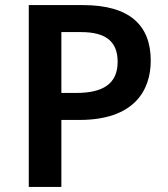

<svg xmlns="http://www.w3.org/2000/svg" viewBox="-20 -800 659 754"><path d="M306 -780H93V-66H221V-329H292C502 -329 572 -440 572 -562C572 -699 491 -780 306 -780ZM298 -674C397 -674 442 -636 442 -557C442 -470 383 -435 279 -435H221V-674Z"/></svg>

Font: Noto Sans Malayalam UI SemiBold
Style: Regular
Weight: 600
Designer: Jelle Bosma - Monotype Design Team
Foundry: Monotype Imaging Inc.
Version: Version 2.104